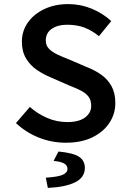

<svg xmlns="http://www.w3.org/2000/svg" viewBox="-20 -686 640 939"><path d="M302 12Q233 12 170 -13Q107 -38 58 -84L126 -163Q163 -130 210 -109.5Q257 -89 309 -89Q366 -89 396 -111.5Q426 -134 426 -168Q426 -197 412 -214.5Q398 -232 373.5 -244Q349 -256 316 -269L227 -308Q193 -322 160.5 -344Q128 -366 107.5 -400Q87 -434 87 -482Q87 -534 116 -575.5Q145 -617 196.5 -641.5Q248 -666 314 -666Q374 -666 428.5 -643.5Q483 -621 524 -583L464 -509Q431 -536 394.5 -550.5Q358 -565 308 -565Q262 -565 233 -545Q204 -525 204 -488Q204 -463 220 -447Q236 -431 261.5 -419Q287 -407 316 -396L402 -359Q444 -343 476 -320Q508 -297 526 -263.5Q544 -230 544 -182Q544 -129 515 -85Q486 -41 432 -14.5Q378 12 302 12ZM214 233 204 183Q265 179 287.5 168.5Q310 158 310 140Q310 123 293.5 113.5Q277 104 242 101L266 55Q339 62 367 81Q395 100 395 135Q395 182 347.5 205.5Q300 229 214 233Z"/></svg>

Font: Source Code Pro ExtraLight SemiBold
Style: Regular
Weight: 600
Monospace: yes
Version: Version 1.018;hotconv 1.0.116;makeotfexe 2.5.65601